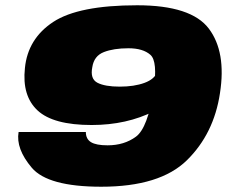

<svg xmlns="http://www.w3.org/2000/svg" viewBox="-20 -701 888 728"><path d="M364 7Q586.5 7 688.8 -93.5Q791 -194 814 -347.5Q838.5 -504 771.8 -592.5Q705 -681 500 -681Q278 -681 181.8 -617.8Q85.5 -554.5 74.5 -443Q63 -337.5 122.5 -282.2Q182 -227 327.5 -227Q460.5 -227 565 -279.8Q669.5 -332.5 683.5 -372.5L577 -429.5Q566.5 -401 527.8 -386.8Q489 -372.5 434 -372.5Q378 -372.5 349.5 -387.2Q321 -402 330 -446.5Q336.5 -489 373.8 -503.5Q411 -518 467 -518Q522 -518 550.2 -493.2Q578.5 -468.5 562.5 -359Q540 -215.5 495.5 -182.8Q451 -150 388 -150Q344.5 -150 325 -162Q305.5 -174 305.5 -200.5H50.5Q39.5 -137 100.5 -65Q161.5 7 364 7Z"/></svg>

Font: Anybody Expanded Black
Style: Italic
Weight: 900
Width: 7
Italic angle: -10°
Version: Version 1.113;gftools[0.9.25]